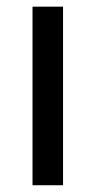

<svg xmlns="http://www.w3.org/2000/svg" viewBox="-20 -548 288 568"><path d="M166.5 -528.3V0H76.2V-528.3Z"/></svg>

Font: Vazirmatn RD
Style: Regular
Weight: 400
Designer: Saber Rastikerdar
Foundry: Saber Rastikerdar
Version: Version 32.102